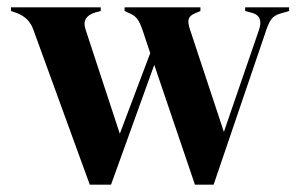

<svg xmlns="http://www.w3.org/2000/svg" viewBox="-20 -501 821 524"><path d="M225 3 71 -420Q60 -452 27 -465L10 -471V-481H255V-471L240 -467Q201 -455 214 -419L307 -136L390 -356L371 -413Q364 -435 356.5 -446.5Q349 -458 337 -463L320 -471V-481H527V-471L513 -465Q498 -459 495 -449Q492 -439 499 -419L591 -141L686 -417Q700 -455 671 -465L649 -471V-481H769V-471L745 -464Q728 -459 720.5 -448.5Q713 -438 707 -420L563 3H512L401 -324L283 3Z"/></svg>

Font: DeepMind Serif Display
Style: Regular
Weight: 400
Designer: Frank Grießhammer / Modifications: Colophon Foundry
Foundry: Colophon Foundry
Version: Version 5.003; ttfautohint (v1.8.2)